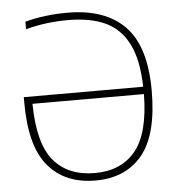

<svg xmlns="http://www.w3.org/2000/svg" viewBox="-53 -799 792 858"><g transform="rotate(-5 342.5 -370.0)"><path d="M626 -369.5Q626 -172 551.2 -81.5Q476.5 9 342 9Q204.5 9 129.2 -80.8Q54 -170.5 54 -365V-390H589.5Q587 -510 551 -581.8Q515 -653.5 447.8 -684.8Q380.5 -716 279.5 -716Q233.5 -716 184.2 -710Q135 -704 90.5 -691.5V-725.5Q179 -749 280.5 -749Q449 -749 537.5 -658.8Q626 -568.5 626 -369.5ZM590 -357H90Q92 -179 156.5 -101.8Q221 -24.5 342 -24.5Q458.5 -24.5 523.2 -102.2Q588 -180 590 -357Z"/></g></svg>

Font: Encode Sans Thin
Style: Regular
Weight: 250
Designer: Multiple Designers
Foundry: Impallari Type
Version: Version 2.000